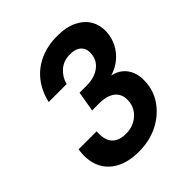

<svg xmlns="http://www.w3.org/2000/svg" viewBox="-196 -847 995 995"><g transform="rotate(-45 301.5 -350.0)"><path d="M254 12Q179 12 127.5 -16Q76 -44 53.5 -95.5Q31 -147 42 -218H174Q171 -180 180.5 -154Q190 -128 213.5 -114.5Q237 -101 273 -101Q310 -101 339 -116.5Q368 -132 385 -158Q402 -184 403 -218Q404 -248 390 -269Q376 -290 349.5 -300.5Q323 -311 286 -311H234L253 -422H306Q363 -422 400 -450Q437 -478 439 -526Q441 -559 420 -578.5Q399 -598 359 -598Q311 -598 279.5 -570Q248 -542 237 -501H106Q121 -567 158.5 -614.5Q196 -662 252.5 -687Q309 -712 378 -712Q445 -712 489.5 -690Q534 -668 555.5 -631Q577 -594 575 -547Q573 -505 554.5 -469Q536 -433 504.5 -407Q473 -381 432 -369Q466 -362 489.5 -342.5Q513 -323 525 -293Q537 -263 535 -225Q533 -158 495.5 -104.5Q458 -51 396 -19.5Q334 12 254 12Z"/></g></svg>

Font: DM Sans
Style: Bold Italic
Weight: 700
Italic angle: -10°
Designer: Colophon Foundry, Jonny Pinhorn
Foundry: Colophon Foundry
Version: Version 4.004;gftools[0.9.30]